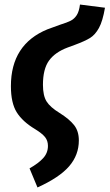

<svg xmlns="http://www.w3.org/2000/svg" viewBox="-20 -604 482 845"><path d="M110 137Q149 115 170 92Q191 69 191 38Q191 15 178 -1Q165 -17 134 -36Q79 -69 53.5 -110Q28 -151 28 -225Q28 -409 189 -475L244 -495Q276 -505 291.5 -513Q307 -521 317.5 -537Q328 -553 332 -584L442 -570Q432 -511 415.5 -481Q399 -451 376.5 -437Q354 -423 308 -406L278 -395Q222 -374 195.5 -337Q169 -300 169 -231Q169 -183 185 -157.5Q201 -132 242 -107Q285 -80 306 -53.5Q327 -27 327 14Q327 78 284.5 127.5Q242 177 145 221Z"/></svg>

Font: Fira Sans Extra Condensed SemiBold
Style: Italic
Weight: 600
Width: 3
Italic angle: -8°
Designer: Carrois Corporate & Edenspiekermann AG
Foundry: Carrois Corporate GbR & Edenspiekermann AG
Version: Version 4.203